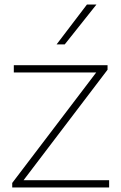

<svg xmlns="http://www.w3.org/2000/svg" viewBox="-20 -828 534 848"><path d="M34 0V-20L405 -508H41V-540H455V-520L84 -32H462V0ZM230 -632 364 -808H406L266 -632Z"/></svg>

Font: Encode Sans Expanded Thin
Style: Regular
Weight: 100
Width: 7
Designer: Multiple Designers
Foundry: Impallari Type
Version: Version 3.000; ttfautohint (v1.8.3) -l 8 -r 50 -G 200 -x 14 